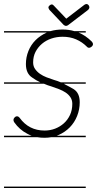

<svg xmlns="http://www.w3.org/2000/svg" viewBox="-20 -697 483 956"><path d="M407 -280H299Q300 -279 301 -278Q325 -266 347 -253Q377 -234 377 -188Q377 -152 364 -119.5Q351 -87 327.5 -63Q304 -39 272 -25Q267 -23 262 -21H407V-14H236Q219 -11 201 -11Q182 -11 165 -14H0V-21H138Q127 -25 116 -31Q77 -51 51 -88Q47 -94 47 -100Q47 -106 52.5 -112Q58 -118 64 -118Q72 -118 78 -110Q124 -47 202 -47Q230 -47 254.5 -56.5Q279 -66 298 -83Q317 -100 328.5 -124.5Q340 -149 340 -180Q340 -199 330.5 -213Q321 -227 306.5 -236.5Q292 -246 274 -253Q256 -260 238 -266Q217 -272 199 -280H0V-287H181Q159 -297 140 -311Q109 -331 109 -378Q109 -412 121.5 -443Q134 -474 157 -497Q180 -520 213 -535H0V-542H231Q259 -550 292 -550Q323 -550 350 -542H407V-535H371Q407 -520 437 -490Q443 -483 443 -478Q443 -470 436 -464.5Q429 -459 424 -459Q417 -459 412 -465Q389 -488 359 -501Q329 -514 292 -514Q262 -514 235.5 -505Q209 -496 189 -479Q169 -462 157 -439Q145 -416 145 -386Q145 -367 155 -353Q165 -339 179.5 -329Q194 -319 212 -312Q230 -305 249 -299Q267 -294 283 -287H407ZM400 -673Q406 -677 411 -677Q416 -677 420.5 -672Q425 -667 425 -661Q425 -654 419 -648L318 -571Q312 -568 308 -568Q304 -568 297 -573L226 -648Q221 -656 221 -660Q221 -665 227 -670Q233 -675 238 -675Q243 -675 248 -669L310 -604ZM407 239H0V232H407Z"/></svg>

Font: Gruenewald VA 1. Klasse
Style: Regular
Weight: 400
Designer: Peter Wiegel
Foundry: Peter Wiegel, nach dem Schriftentwurf von Dr. H. Gr¸newald
Version: Version 0.007